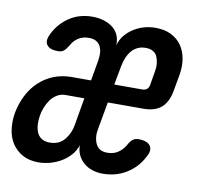

<svg xmlns="http://www.w3.org/2000/svg" viewBox="-94 -633 762 716"><g transform="rotate(10 287.0 -275.0)"><path d="M236 -325 249 -399Q252 -415 251.5 -429.5Q251 -444 245.5 -455.5Q240 -467 229 -473.5Q218 -480 201 -480Q178 -480 161 -469Q144 -458 135 -440Q125 -424 117 -417.5Q109 -411 95 -411Q64 -411 53 -426.5Q42 -442 56 -469Q76 -510 113.5 -535Q151 -560 201 -560Q222 -560 241.5 -554.5Q261 -549 276 -538Q291 -527 299 -510Q307 -493 306 -470Q312 -493 326 -509.5Q340 -526 358.5 -537.5Q377 -549 397.5 -554.5Q418 -560 439 -560Q474 -560 499 -547.5Q524 -535 539 -513Q554 -491 558.5 -462Q563 -433 557 -400L546 -339Q538 -296 514 -275.5Q490 -255 446 -255H312L293 -150Q290 -135 291.5 -120.5Q293 -106 298.5 -94.5Q304 -83 314.5 -76.5Q325 -70 343 -70Q365 -70 381.5 -80.5Q398 -91 409 -109Q418 -126 427 -133Q436 -140 449 -140Q482 -140 493.5 -123.5Q505 -107 489 -80Q468 -39 428.5 -14.5Q389 10 339 10Q318 10 299.5 4Q281 -2 267 -14Q253 -26 245 -42.5Q237 -59 237 -80Q230 -58 214.5 -41Q199 -24 180 -13Q161 -2 139 4Q117 10 96 10Q60 10 35 -4Q10 -18 -5 -41Q-20 -64 -24 -95Q-28 -126 -22 -159Q-15 -194 0.5 -224.5Q16 -255 40 -277.5Q64 -300 95 -312.5Q126 -325 163 -325ZM223 -255H152Q134 -255 119.5 -246Q105 -237 95.5 -223.5Q86 -210 79.5 -193.5Q73 -177 71 -162Q68 -145 69 -128.5Q70 -112 75.5 -99Q81 -86 93 -78Q105 -70 124 -70Q160 -70 180 -94.5Q200 -119 205 -150ZM324 -325H430Q441 -325 447.5 -330.5Q454 -336 456 -346L465 -400Q468 -415 466.5 -429.5Q465 -444 460 -455.5Q455 -467 444 -473.5Q433 -480 416 -480Q399 -480 385.5 -473.5Q372 -467 362.5 -455.5Q353 -444 347 -429.5Q341 -415 338 -400Z"/></g></svg>

Font: Maple Mono NL Medium
Style: Italic
Weight: 500
Italic angle: -10°
Monospace: yes
Designer: subframe7536
Version: Version 7.000